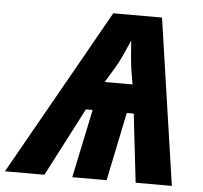

<svg xmlns="http://www.w3.org/2000/svg" viewBox="-114 -770 872 824"><g transform="rotate(5 321.5 -358.0)"><path d="M330 -419 368 -482Q382 -504 398 -539Q414 -574 428 -606Q430 -573 433 -538.5Q436 -504 440 -478L450 -419ZM-63 0H107L260 -295H289L227 0H375L436 -295H466L500 0H656L551 -716H341Z"/></g></svg>

Font: Noto Sans Display Extra
Style: Italic
Weight: 800
Italic angle: -12°
Designer: Monotype Design Team
Foundry: Monotype Imaging Inc.
Version: Version 1.900